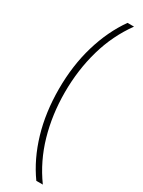

<svg xmlns="http://www.w3.org/2000/svg" viewBox="-270 -893 819 1099"><g transform="rotate(30 140.0 -344.0)"><path d="M57 -343Q57 -498 96.5 -631Q136 -764 208 -866H251Q172 -757 134 -624Q96 -491 96 -343Q96 -196 134 -63.5Q172 69 251 178H208Q135 76 96 -56Q57 -188 57 -343Z"/></g></svg>

Font: Noto Sans Malayalam UI SemiCondensed ExtraLight
Style: Regular
Weight: 200
Width: 4
Designer: Jelle Bosma - Monotype Design Team
Foundry: Monotype Imaging Inc.
Version: Version 2.104; ttfautohint (v1.8.4.7-5d5b)